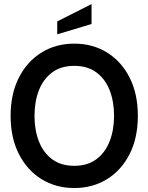

<svg xmlns="http://www.w3.org/2000/svg" viewBox="-20 -934 748 968"><path d="M354.5 14Q261.5 14 189 -31Q116.5 -76 75 -157.8Q33.5 -239.5 33.5 -350Q33.5 -460.5 75 -542.2Q116.5 -624 189 -669Q261.5 -714 354.5 -714Q447.5 -714 520 -669Q592.5 -624 633.8 -542.2Q675 -460.5 675 -350Q675 -239.5 633.8 -157.8Q592.5 -76 520 -31Q447.5 14 354.5 14ZM354.5 -98Q421 -98 465.5 -131Q510 -164 532.5 -221Q555 -278 555 -350Q555 -422 532.8 -479Q510.5 -536 465.8 -569Q421 -602 354.5 -602Q288 -602 243.2 -569Q198.5 -536 176.2 -479Q154 -422 154 -350Q154 -278 176.2 -221Q198.5 -164 243.2 -131Q288 -98 354.5 -98ZM268.5 -761V-826L441.5 -913.5V-813Z"/></svg>

Font: Cabin SemiCondensed SemiBold
Style: Regular
Weight: 600
Width: 4
Designer: Pablo Impallari
Foundry: Pablo Impallari. http://www.impallari.com Igino Marini. http://www.ikern.com
Version: Version 3.001